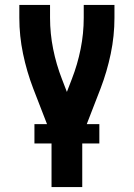

<svg xmlns="http://www.w3.org/2000/svg" viewBox="-20 -540 540 775"><path d="M188 215V8L114 -183Q88 -251 73 -323Q58 -395 58 -468V-520H182V-468Q182 -405 194.5 -342.5Q207 -280 230 -221L250 -169L270 -221Q293 -280 305.5 -342.5Q318 -405 318 -468V-520H442V-468Q442 -395 427 -323Q412 -251 386 -183L312 8V215ZM119 39V-39H381V39Z"/></svg>

Font: Iosevka Term Curly Extrabold
Style: Regular
Weight: 800
Designer: Belleve Invis
Foundry: Belleve Invis
Version: Version 32.3.0